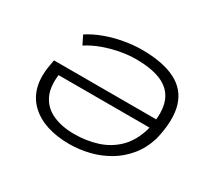

<svg xmlns="http://www.w3.org/2000/svg" viewBox="-142 -938 1268 1172"><g transform="rotate(30 492.5 -352.5)"><path d="M455 8Q368 8 299 -14Q230 -36 182 -80.5Q134 -125 115.5 -191.5Q97 -258 113 -348L120 -388H872L863 -324H161L193 -353Q175 -246 204 -182.5Q233 -119 298 -89.5Q363 -60 450 -60Q536 -60 611.5 -84Q687 -108 742.5 -162Q798 -216 826 -307Q854 -421 834.5 -496Q815 -571 745 -608Q675 -645 550 -645Q499 -645 442 -634.5Q385 -624 329 -604Q273 -584 225 -553L195 -614Q242 -645 303 -667.5Q364 -690 430 -701.5Q496 -713 553 -713Q701 -713 790.5 -668Q880 -623 908 -529Q936 -435 901 -288Q877 -210 831 -154Q785 -98 724 -62Q663 -26 593.5 -9Q524 8 455 8Z"/></g></svg>

Font: Nunito Sans 7pt Expanded Light
Style: Italic
Weight: 300
Width: 7
Italic angle: -9°
Designer: Vernon Adams
Foundry: Vernon Adams
Version: Version 3.101;gftools[0.9.27]